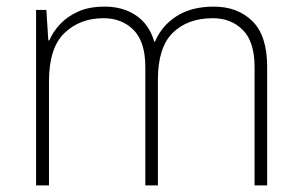

<svg xmlns="http://www.w3.org/2000/svg" viewBox="-20 -560 909 580"><path d="M626 -540Q698 -540 742.5 -496Q787 -452 787 -359V0H749V-357Q749 -434 713.5 -469.5Q678 -505 623 -505Q547 -505 502 -461Q457 -417 457 -319V0H419V-357Q419 -434 383.5 -469.5Q348 -505 293 -505Q221 -505 174.5 -460Q128 -415 128 -315V0H89V-530H120L126 -438H129Q140 -464 161.5 -487Q183 -510 216 -525Q249 -540 296 -540Q352 -540 391.5 -513Q431 -486 446 -434H448Q469 -483 514 -511.5Q559 -540 626 -540Z"/></svg>

Font: Noto Sans Gujarati UI ExtraLight
Style: Regular
Weight: 200
Designer: Jelle Bosma - Monotype Design Team, Universal Thirst
Foundry: Monotype Imaging Inc.
Version: Version 2.106; ttfautohint (v1.8.4.7-5d5b)